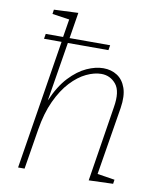

<svg xmlns="http://www.w3.org/2000/svg" viewBox="-85 -834 754 904"><g transform="rotate(10 291.5 -382.0)"><path d="M401 2 458 -358Q471 -435 443.5 -468.5Q416 -502 373 -502Q340 -502 302 -484Q264 -466 228.5 -428Q193 -390 165.5 -331Q138 -272 125 -191L94 0H63L162 -618H78L82 -642H165L179 -728L97 -740L100 -761L216 -766L196 -642H390L386 -618H192L146 -335Q177 -407 217 -449.5Q257 -492 299 -511Q341 -530 378 -530Q416 -530 444.5 -511.5Q473 -493 486 -455.5Q499 -418 490 -360L437 -35L520 -22L517 -2Z"/></g></svg>

Font: Bitter ExtraLight
Style: Italic
Weight: 200
Italic angle: -9°
Designer: Sol Matas, and Bitter project Authors
Foundry: Sol Matas
Version: Version 2.001